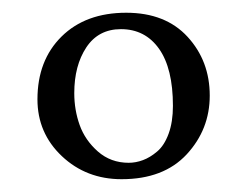

<svg xmlns="http://www.w3.org/2000/svg" viewBox="-20 -586 389 303"><path d="M39.1 -429.2Q39.1 -490.7 77.1 -528.3Q115.2 -565.9 179.2 -565.9Q241.2 -565.9 276.1 -527.8Q311 -489.7 311 -435.1Q311 -381.8 274.7 -342.5Q238.3 -303.2 171.9 -303.2Q116.2 -303.2 77.6 -339.6Q39.1 -376 39.1 -429.2ZM170.9 -540Q135.3 -540 116.2 -511.2Q97.2 -482.4 97.2 -439Q97.2 -412.6 105.7 -388.7Q114.3 -364.7 134.5 -346.9Q154.8 -329.1 183.1 -329.1Q194.3 -329.1 205.6 -333.3Q216.8 -337.4 228 -346.9Q239.3 -356.4 246.1 -375Q252.9 -393.6 252.9 -418.9Q252.9 -478 231 -509Q209 -540 170.9 -540Z"/></svg>

Font: Linux Libertine G
Style: Regular
Weight: 400
Designer: Philipp H. Poll
Foundry: Philipp H. Poll
Version: Version 4.7.5